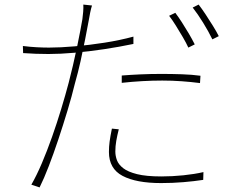

<svg xmlns="http://www.w3.org/2000/svg" viewBox="-20 -782 1040 839"><path d="M382 -758Q378 -746 374 -726.5Q370 -707 368 -694Q361 -656 352 -610Q343 -564 332 -514.5Q321 -465 307 -416Q294 -362 275 -299Q256 -236 235 -173Q214 -110 193 -55.5Q172 -1 153 37L117 25Q140 -15 163 -69Q186 -123 207.5 -184Q229 -245 247.5 -306Q266 -367 280 -420Q289 -454 298.5 -495Q308 -536 316.5 -576Q325 -616 331 -648.5Q337 -681 340 -698Q342 -712 343.5 -730.5Q345 -749 344 -762ZM194 -574Q243 -574 306.5 -579.5Q370 -585 437 -595.5Q504 -606 563 -622V-590Q501 -577 434.5 -567Q368 -557 305.5 -551.5Q243 -546 192 -546Q163 -546 136.5 -547Q110 -548 81 -550L80 -581Q112 -577 141 -575.5Q170 -574 194 -574ZM512 -452Q549 -455 593.5 -457Q638 -459 685 -459Q730 -459 774.5 -457.5Q819 -456 856 -451L854 -419Q815 -424 773.5 -427Q732 -430 689 -430Q647 -430 602 -427.5Q557 -425 512 -420ZM499 -217Q492 -189 488 -166Q484 -143 484 -120Q484 -101 491 -82Q498 -63 518.5 -47Q539 -31 579 -21Q619 -11 685 -11Q733 -11 781.5 -16Q830 -21 869 -30L868 4Q829 10 781.5 14Q734 18 684 18Q575 18 515.5 -13.5Q456 -45 456 -118Q456 -141 459 -163.5Q462 -186 469 -220ZM746 -726Q759 -709 774.5 -685Q790 -661 805 -635.5Q820 -610 831 -588L803 -574Q794 -594 779 -619.5Q764 -645 748.5 -670Q733 -695 719 -713ZM848 -762Q862 -744 878.5 -719Q895 -694 910.5 -669Q926 -644 936 -624L908 -610Q891 -645 867.5 -683Q844 -721 822 -749Z"/></svg>

Font: Noto Sans JP
Style: Regular
Weight: 100
Designer: Ryoko NISHIZUKA 西塚涼子 (kana, bopomofo & ideographs); Paul D. Hunt (Latin, Greek & Cyrillic); Sandoll Communications 산돌커뮤니
Foundry: Adobe
Version: Version 2.004;hotconv 1.0.118;makeotfexe 2.5.65603